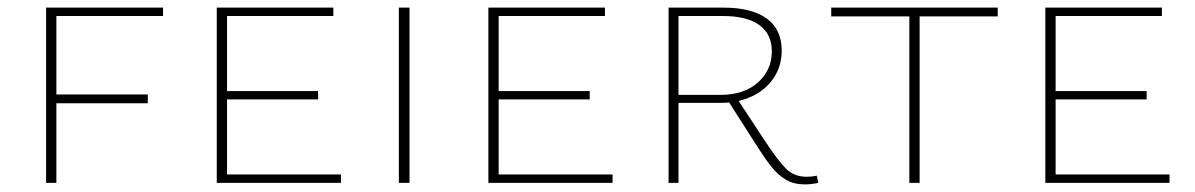

<svg xmlns="http://www.w3.org/2000/svg" viewBox="-20 -480 3136 504"><path d="M128 -438V-232H368V-209H128V0H101V-460H408V-438Z M875 -22V0H549V-460H855V-438H576V-241H815V-219H576V-22Z M1027 -460H1055V0H1027Z M1588 -22V0H1262V-460H1568V-438H1289V-241H1528V-219H1289V-22Z M2128 0Q2111 4 2092 4Q2064 4 2043.5 -8Q2023 -20 2006 -41Q1989 -62 1963 -103L1894 -211Q1886 -210 1869 -210H1761V0H1735V-460H1879Q1953 -460 1992.5 -431.5Q2032 -403 2032 -347Q2032 -299 2002 -263.5Q1972 -228 1919 -215L1986 -113Q2023 -57 2044 -36.5Q2065 -16 2098 -16Q2112 -16 2124 -19ZM1872 -231Q1933 -231 1969.5 -263.5Q2006 -296 2006 -345Q2006 -391 1973 -414.5Q1940 -438 1877 -438H1761V-231Z M2599 -437H2394V0H2367V-437H2162V-460H2599Z M3050 -22V0H2724V-460H3030V-438H2751V-241H2990V-219H2751V-22Z"/></svg>

Font: Ysabeau SC Extralight
Style: Regular
Weight: 200
Designer: Christian Thalmann (Catharsis Fonts)
Version: Version 0.003